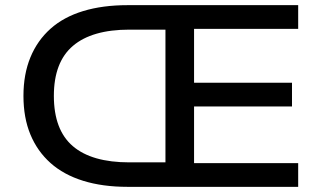

<svg xmlns="http://www.w3.org/2000/svg" viewBox="-20 -725 1243 745"><path d="M475 0Q378 0 302.5 -23.5Q227 -47 176 -92.5Q125 -138 98 -203Q71 -268 71 -353Q71 -437 98 -502.5Q125 -568 176 -613.5Q227 -659 302.5 -682Q378 -705 475 -705H1137V-613H733V-404H1113V-312H733V-92H1137V0ZM482 -95H622V-610H482Q337 -610 263 -547Q189 -484 189 -353Q189 -221 262.5 -158Q336 -95 482 -95Z"/></svg>

Font: Nunito Sans 10pt SemiExpanded SemiBold
Style: Regular
Weight: 600
Width: 6
Designer: Vernon Adams
Foundry: Vernon Adams
Version: Version 3.101;gftools[0.9.27]